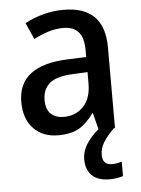

<svg xmlns="http://www.w3.org/2000/svg" viewBox="-54 -592 631 862"><g transform="rotate(-5 261.0 -161.0)"><path d="M265 -549Q449 -549 449 -364V0H375L356 -75H353Q322 -31 286.5 -10.5Q251 10 192 10Q123 10 81.5 -33.5Q40 -77 40 -153Q40 -318 266 -326L348 -329V-360Q348 -417 324.5 -442.5Q301 -468 257 -468Q222 -468 189 -457.5Q156 -447 123 -430L90 -504Q126 -524 171 -536.5Q216 -549 265 -549ZM285 -258Q208 -255 176.5 -228Q145 -201 145 -153Q145 -110 167 -90Q189 -70 225 -70Q278 -70 313 -106Q348 -142 348 -211V-261ZM379 115Q379 160 422 160Q437 160 447.5 157.5Q458 155 466 153V218Q453 222 438.5 224.5Q424 227 405 227Q352 227 325.5 200.5Q299 174 299 128Q299 87 327 49Q355 11 391 -14L444 0Q411 33 395 59.5Q379 86 379 115Z"/></g></svg>

Font: Noto Sans Gujarati UI SemiCondensed Medium
Style: Regular
Weight: 500
Width: 4
Designer: Jelle Bosma - Monotype Design Team, Universal Thirst
Foundry: Monotype Imaging Inc.
Version: Version 2.106; ttfautohint (v1.8.4.7-5d5b)